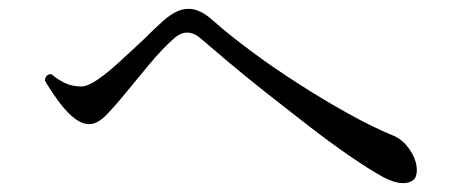

<svg xmlns="http://www.w3.org/2000/svg" viewBox="-20 -548 1040 433"><path d="M889 -135Q878 -135 865 -139.5Q852 -144 840 -151Q811 -167 767.5 -197Q724 -227 675.5 -264.5Q627 -302 579.5 -339.5Q532 -377 493.5 -409.5Q455 -442 433 -461Q402 -488 372 -461Q347 -439 318.5 -405Q290 -371 263.5 -338.5Q237 -306 218 -287Q199 -268 181 -268Q163 -268 142 -286Q125 -301 107 -326.5Q89 -352 81 -367Q82 -374 86.5 -378Q91 -382 97 -380Q111 -368 127 -360.5Q143 -353 163 -353Q178 -353 201 -369Q224 -385 250.5 -409.5Q277 -434 303 -458Q315 -470 326 -480.5Q337 -491 347 -500Q378 -528 404 -528Q430 -529 460 -502Q496 -470 546.5 -432.5Q597 -395 654 -358.5Q711 -322 766 -291.5Q821 -261 865 -243Q888 -234 904 -210.5Q920 -187 920 -164Q920 -148 911.5 -141.5Q903 -135 889 -135Z"/></svg>

Font: Zen Old Mincho
Style: Regular
Weight: 400
Designer: Yoshimichi Ohira
Foundry: Positype
Version: Version 1.001